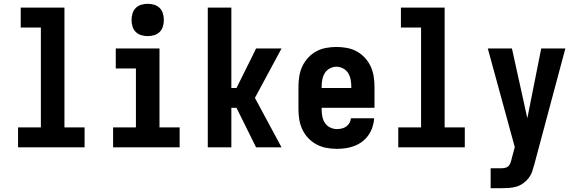

<svg xmlns="http://www.w3.org/2000/svg" viewBox="-20 -775 3040 1010"><path d="M75 0V-105H195V-630H89V-735H319V-105H425V0Z M575 0V-105H695V-415H589V-520H819V-105H925V0ZM757 -585Q740 -585 723 -590Q706 -595 694 -607Q682 -619 677 -636Q672 -653 672 -670Q672 -687 677 -704Q682 -721 694 -733Q706 -745 723 -750Q740 -755 757 -755Q774 -755 791 -750Q808 -745 820 -733Q832 -721 837 -704Q842 -687 842 -670Q842 -653 837 -636Q832 -619 820 -607Q808 -595 791 -590Q774 -585 757 -585Z M1073 0V-735H1197V-312H1224L1310 -485L1327 -520H1461L1321 -260L1461 0H1327L1224 -208H1197V0Z M1752 8Q1725 8 1697.5 3Q1670 -2 1645.5 -15Q1621 -28 1602 -48Q1583 -68 1571 -93Q1559 -118 1554.5 -145Q1550 -172 1550 -200V-320Q1550 -347 1554.5 -374.5Q1559 -402 1570.5 -426.5Q1582 -451 1601 -471.5Q1620 -492 1644 -505Q1668 -518 1695.5 -523Q1723 -528 1750 -528Q1777 -528 1804.5 -523Q1832 -518 1856 -505Q1880 -492 1899 -471.5Q1918 -451 1929.5 -426.5Q1941 -402 1945.5 -374.5Q1950 -347 1950 -320V-208H1672V-200Q1672 -181 1675.5 -162.5Q1679 -144 1689 -128.5Q1699 -113 1716.5 -104.5Q1734 -96 1752 -96Q1765 -96 1778 -99Q1791 -102 1801.5 -109.5Q1812 -117 1818.5 -128.5Q1825 -140 1826 -153H1948Q1947 -130 1939.5 -107Q1932 -84 1918.5 -64.5Q1905 -45 1886 -30.5Q1867 -16 1845 -7.5Q1823 1 1799.5 4.5Q1776 8 1752 8ZM1672 -312H1828V-320Q1828 -338 1824.5 -356.5Q1821 -375 1811.5 -390.5Q1802 -406 1785 -415Q1768 -424 1750 -424Q1732 -424 1715 -415Q1698 -406 1688.5 -390.5Q1679 -375 1675.5 -356.5Q1672 -338 1672 -320Z M2075 0V-105H2195V-630H2089V-735H2319V-105H2425V0Z M2561 215V110H2619Q2629 110 2639 107.5Q2649 105 2655.5 98Q2662 91 2665.5 81.5Q2669 72 2671 63V62L2688 -1L2546 -520H2673L2754 -153L2827 -520H2954L2791 89Q2786 108 2779.5 127Q2773 146 2761 161.5Q2749 177 2732.5 189Q2716 201 2697.5 206.5Q2679 212 2659 213.5Q2639 215 2619 215Z"/></svg>

Font: Iosevka SS18 Extrabold
Style: Regular
Weight: 800
Monospace: yes
Designer: Belleve Invis
Foundry: Belleve Invis
Version: Version 25.1.1; ttfautohint (v1.8.4)